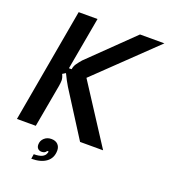

<svg xmlns="http://www.w3.org/2000/svg" viewBox="-169 -883 1059 1206"><g transform="rotate(20 360.0 -279.5)"><path d="M12 0 147 -763H273L210 -411H228Q231 -432 242 -448Q253 -464 271 -485L557 -763H720L334 -392L588 0H434L244 -299Q224 -332 203 -376L182 -363Q193 -341 193 -323Q193 -307 189 -284L138 0ZM187 172Q255 172 266 136Q267 134 268 131Q269 128 269 124H259Q256 132 247.5 136.5Q239 141 228 141Q212 141 202.5 131.5Q193 122 193 105Q193 79 212 61.5Q231 44 259 44Q287 44 302.5 59.5Q318 75 318 100Q318 150 282 177Q246 204 182 204Z"/></g></svg>

Font: Open Sauce Sans SemiBold Italic
Style: Regular
Weight: 600
Italic angle: -10°
Designer: Alfredo Marco Pradil
Foundry: Creative Sauce Fz LLC
Version: Version 1.477